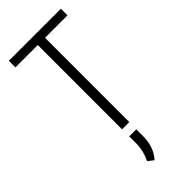

<svg xmlns="http://www.w3.org/2000/svg" viewBox="-300 -763 1062 1062"><g transform="rotate(-45 231.5 -231.5)"><path d="M435.5 -659.2H259.8V0H203.1V-659.2H28.3V-710.9H435.5ZM203.6 106.9V55.7H258.8V106Q258.8 193.8 209.5 248L176.3 222.2Q203.6 167.5 203.6 106.9Z"/></g></svg>

Font: RobotoCondensed-Light
Style: Light
Weight: 300
Designer: Google
Version: Version 1.200311; 2013